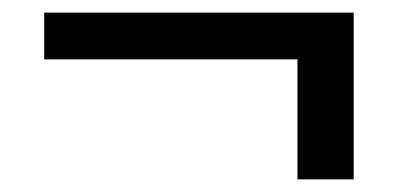

<svg xmlns="http://www.w3.org/2000/svg" viewBox="-20 -394 640 304"><path d="M451 -300H50V-374H540V-110H451Z"/></svg>

Font: Krub Medium
Style: Regular
Weight: 500
Designer: Ekaluck Peanpanawate
Foundry: Cadson Demak Co.,Ltd.
Version: Version 1.000; ttfautohint (v1.6)